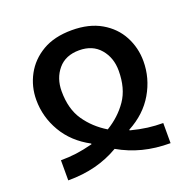

<svg xmlns="http://www.w3.org/2000/svg" viewBox="-103 -651 749 753"><g transform="rotate(-20 271.5 -274.5)"><path d="M58 0V-84Q91 -84 122 -88Q153 -92 192 -102V-105Q121 -143 84.5 -205.5Q48 -268 48 -339Q48 -395 74 -443Q100 -491 149.5 -520Q199 -549 272 -549Q344 -549 394 -520Q444 -491 469.5 -443Q495 -395 495 -339Q495 -268 458.5 -205.5Q422 -143 351 -105V-102Q390 -92 421.5 -88Q453 -84 485 -84V0Q423 0 370.5 -13.5Q318 -27 271 -54Q225 -27 172.5 -13.5Q120 0 58 0ZM272 -135Q325 -167 358 -215Q391 -263 391 -337Q391 -391 359.5 -428Q328 -465 272 -465Q215 -465 184 -428Q153 -391 153 -337Q153 -263 186 -215Q219 -167 272 -135Z"/></g></svg>

Font: Noto Sans Georgian SemiCondensed Medium
Style: Regular
Weight: 500
Width: 4
Designer: Monotype Design Team, Akaki Razmadze
Foundry: Google LLC
Version: Version 2.005; ttfautohint (v1.8.4.7-5d5b)